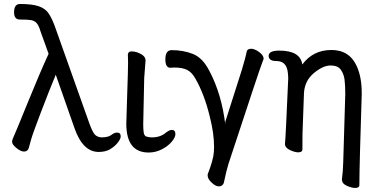

<svg xmlns="http://www.w3.org/2000/svg" viewBox="-20 -740 1891 953"><path d="M470.2 14.2Q391.1 14.2 350.1 -103L256.8 -369.1Q222.7 -287.1 181.4 -178.5Q140.1 -69.8 134 -45.9Q127.9 -22 122.6 -4.9Q117.2 12.2 99.1 12.2Q83 12.2 61.5 -5.4Q40 -22.9 40 -36.1Q40 -45.9 48.1 -62.5Q56.2 -79.1 116 -226.6Q175.8 -374 221.2 -473.1L181.2 -584Q172.4 -613.8 161.6 -625.5Q150.9 -637.2 134.5 -640.1Q118.2 -643.1 78.1 -643.1Q50.3 -643.1 49.8 -678.2Q49.8 -720.2 79.1 -720.2Q139.2 -720.2 171.6 -709.2Q204.1 -698.2 220.5 -674.6Q236.8 -650.9 251 -612.8L424.8 -124Q439 -85.9 450 -73Q460.9 -60.1 482.9 -58.1Q517.1 -58.1 532.5 -70.1Q547.9 -82 561 -82Q579.1 -82 579.1 -63Q579.1 -50.8 564.9 -32.5Q550.8 -14.2 527.6 0Q504.4 14.2 470.2 14.2Z M717.8 17.1Q606.9 17.1 606.9 -126L610.8 -253.9Q615.7 -397 615.7 -429.2L614.7 -470.2Q616.7 -485.4 633.8 -484.9Q646 -484.9 661.6 -480Q699.7 -465.8 701.7 -444.8L702.6 -441.9L695.8 -353L690.9 -122.1Q690.9 -104 692.9 -85Q694.8 -65.9 707.3 -62Q719.7 -58.1 733.9 -58.1Q775.9 -58.1 802.7 -81.1Q820.8 -95.2 832.5 -95.2Q850.6 -95.2 850.6 -74.2Q850.6 -58.1 832 -36.1Q813.5 -14.2 782.7 1.5Q752 17.1 717.8 17.1Z M1066.4 185.1Q1050.3 185.1 1030.5 166.5Q1010.7 147.9 1010.7 130.9V126Q1039.6 50.8 1041.5 14.2L1042.5 -11.2Q1042.5 -78.1 1021.5 -160.2Q994.6 -272 949.7 -350.1Q932.6 -380.9 909.2 -392.8Q885.7 -404.8 845.7 -404.8Q832.5 -404.8 824.7 -403.8Q800.8 -403.8 800.8 -445.8Q800.8 -490.7 831.5 -491.2Q889.6 -491.2 937.7 -472.2Q985.8 -453.1 1018.6 -389.2Q1080.6 -272.9 1098.6 -119.1L1097.7 -133.8L1179.7 -391.1Q1200.7 -460.9 1204.6 -483.9Q1207.5 -498 1226.6 -498Q1242.7 -498 1264.6 -482.9Q1286.6 -467.8 1288.6 -450.2Q1288.6 -445.3 1283.7 -435.1Q1271.5 -406.2 1113.8 74.2Q1105 101.1 1090.8 168Q1084.5 185.1 1066.4 185.1Z M1742.7 192.9Q1725.6 192.9 1702.1 182.4Q1678.7 171.9 1677.7 155.8L1676.8 152.8Q1682.6 109.9 1683.6 64.9L1693.8 -273.9Q1693.8 -315.9 1690.2 -344.5Q1686.5 -373 1671.6 -394Q1656.7 -415 1620.6 -415Q1583.5 -415 1538.1 -377.4Q1492.7 -339.8 1488.8 -278.8Q1481.9 -104 1481.4 -74.2Q1481.4 -10.3 1481 2.9Q1480.5 16.1 1459.5 16.1Q1443.4 16.1 1418.9 4.6Q1394.5 -6.8 1394.5 -25.9Q1398.4 -64 1410.6 -350.1Q1410.6 -364.3 1408.7 -378.9Q1402.8 -437 1352.5 -437Q1313.5 -437 1313.5 -462.9Q1313.5 -488.8 1366.7 -488.8Q1470.7 -488.8 1480.5 -419.9Q1533.7 -491.7 1624.8 -491.9Q1715.8 -492.2 1752.4 -408.2Q1775.4 -354 1775.4 -280.8V-270Q1764.2 72.8 1763.7 179.2Q1763.7 192.9 1742.7 192.9Z"/></svg>

Font: LXGW WenKai Screen R
Style: Regular
Weight: 400
Designer: Fontworks Inc.
Version: Version 1.235;May 31, 2022